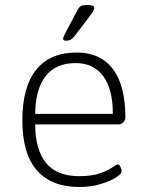

<svg xmlns="http://www.w3.org/2000/svg" viewBox="-20 -738 579 764"><path d="M295 6Q185 6 127 -60Q69 -126 69 -259Q69 -392 124 -460.5Q179 -529 285 -529Q379 -529 429 -463.5Q479 -398 479 -270Q479 -261 471 -252Q463 -243 453 -243H120Q120 -144 162.5 -90.5Q205 -37 296 -37Q346 -37 378 -48.5Q410 -60 427 -72Q444 -84 449 -84Q455 -84 459.5 -73.5Q464 -63 464 -57Q464 -46 441 -31.5Q418 -17 380 -5.5Q342 6 295 6ZM120 -285H429Q429 -385 390 -436Q351 -487 281 -487Q202 -487 161.5 -435Q121 -383 120 -285ZM243 -576Q231 -576 231 -584Q231 -590 244 -614L285 -692Q293 -708 300.5 -713Q308 -718 329 -718Q355 -718 355 -707Q355 -700 347.5 -688.5Q340 -677 326 -659L278 -596Q267 -583 260 -579.5Q253 -576 243 -576Z"/></svg>

Font: Asap ExtraLight
Style: Regular
Weight: 200
Designer: Pablo Cosgaya
Foundry: Omnibus-Type
Version: Version 3.001; ttfautohint (v1.8.4.7-5d5b)